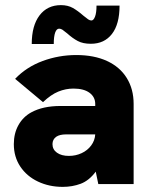

<svg xmlns="http://www.w3.org/2000/svg" viewBox="-20 -719 590 750"><path d="M354 -48.5Q328 -13.5 295.2 -1.2Q262.5 11 225 11Q172 11 128.2 -9.8Q84.5 -30.5 59.2 -68.5Q34 -106.5 34 -156Q34 -198 52 -230.2Q70 -262.5 102 -280Q147.5 -305 216 -305H352V-313Q352 -340 329.8 -356.5Q307.5 -373 267 -373Q236.5 -373 207.8 -361.2Q179 -349.5 148 -320L39 -411Q83.5 -457.5 146.8 -480.8Q210 -504 278 -504Q347.5 -504 398 -480.8Q448.5 -457.5 475.2 -414.2Q502 -371 502 -313V0H364ZM249 -110Q276 -110 299 -120.8Q322 -131.5 336.2 -150.8Q350.5 -170 352 -194H238Q213.5 -194 200 -185Q185 -174.5 185 -156Q185 -135 202.5 -122.5Q220 -110 249 -110ZM242.5 -588.5Q230.5 -598.5 224 -602.8Q217.5 -607 211 -607Q201 -607 195.5 -591.8Q190 -576.5 190 -547H104Q104 -619 134.5 -659Q165 -699 218 -699Q245 -699 264.8 -687.8Q284.5 -676.5 305.5 -658Q317.5 -648 324.2 -643.5Q331 -639 337 -639Q345.5 -639 351.2 -654Q357 -669 357 -697H447Q447 -624.5 417.2 -586.2Q387.5 -548 335 -548Q304 -548 283.8 -558.8Q263.5 -569.5 242.5 -588.5Z"/></svg>

Font: HK Grotesk Black
Style: Regular
Weight: 900
Designer: Alfredo Marco Pradil
Foundry: Hanken Design Co.
Version: Version 3.001